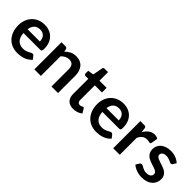

<svg xmlns="http://www.w3.org/2000/svg" viewBox="152 -1614 2565 2565"><g transform="rotate(45 1435.0 -331.0)"><path d="M278 -521Q326.5 -521 367.2 -505.5Q408 -490 437.5 -460.2Q467 -430.5 483.5 -387.2Q500 -344 500 -288.5Q500 -274.5 498.8 -265.2Q497.5 -256 494.2 -250.8Q491 -245.5 485.5 -243.2Q480 -241 471.5 -241H154.5Q160 -162 197 -125Q234 -88 295 -88Q325 -88 346.8 -95Q368.5 -102 384.8 -110.5Q401 -119 413.2 -126Q425.5 -133 437 -133Q451 -133 459.5 -121.5L495.5 -76.5Q475 -52.5 449.5 -36.2Q424 -20 396.2 -10.2Q368.5 -0.5 339.8 3.5Q311 7.5 284 7.5Q230.5 7.5 184.5 -10.2Q138.5 -28 104.5 -62.8Q70.5 -97.5 51 -148.8Q31.5 -200 31.5 -267.5Q31.5 -320 48.5 -366.2Q65.5 -412.5 97.2 -446.8Q129 -481 174.8 -501Q220.5 -521 278 -521ZM280.5 -432.5Q226 -432.5 195.8 -402Q165.5 -371.5 157 -315.5H389Q389 -339.5 382.5 -360.8Q376 -382 362.5 -398Q349 -414 328.5 -423.2Q308 -432.5 280.5 -432.5Z M600.5 0V-513H676Q700 -513 707.5 -490.5L716 -450Q747.5 -482.5 785.2 -501.8Q823 -521 874.5 -521Q916.5 -521 949 -506.8Q981.5 -492.5 1003.2 -466.8Q1025 -441 1036.2 -405.2Q1047.5 -369.5 1047.5 -326.5V0H924V-326.5Q924 -373.5 902.5 -399.2Q881 -425 837 -425Q805 -425 777.2 -410.8Q749.5 -396.5 724 -371V0Z M1337.5 8Q1271 8 1235 -29.8Q1199 -67.5 1199 -134V-420.5H1147Q1137 -420.5 1129.8 -427Q1122.5 -433.5 1122.5 -446.5V-495.5L1205 -509L1231 -649Q1233 -659 1240.2 -664.5Q1247.5 -670 1258.5 -670H1322.5V-508.5H1457.5V-420.5H1322.5V-142.5Q1322.5 -118.5 1334.5 -105Q1346.5 -91.5 1366.5 -91.5Q1378 -91.5 1385.8 -94.2Q1393.5 -97 1399.2 -100Q1405 -103 1409.5 -105.8Q1414 -108.5 1418.5 -108.5Q1424 -108.5 1427.5 -105.8Q1431 -103 1435 -97.5L1472 -37.5Q1445 -15 1410 -3.5Q1375 8 1337.5 8Z M1768 -521Q1816.5 -521 1857.2 -505.5Q1898 -490 1927.5 -460.2Q1957 -430.5 1973.5 -387.2Q1990 -344 1990 -288.5Q1990 -274.5 1988.8 -265.2Q1987.5 -256 1984.2 -250.8Q1981 -245.5 1975.5 -243.2Q1970 -241 1961.5 -241H1644.5Q1650 -162 1687 -125Q1724 -88 1785 -88Q1815 -88 1836.8 -95Q1858.5 -102 1874.8 -110.5Q1891 -119 1903.2 -126Q1915.5 -133 1927 -133Q1941 -133 1949.5 -121.5L1985.5 -76.5Q1965 -52.5 1939.5 -36.2Q1914 -20 1886.2 -10.2Q1858.5 -0.5 1829.8 3.5Q1801 7.5 1774 7.5Q1720.5 7.5 1674.5 -10.2Q1628.5 -28 1594.5 -62.8Q1560.5 -97.5 1541 -148.8Q1521.5 -200 1521.5 -267.5Q1521.5 -320 1538.5 -366.2Q1555.5 -412.5 1587.2 -446.8Q1619 -481 1664.8 -501Q1710.5 -521 1768 -521ZM1770.5 -432.5Q1716 -432.5 1685.8 -402Q1655.5 -371.5 1647 -315.5H1879Q1879 -339.5 1872.5 -360.8Q1866 -382 1852.5 -398Q1839 -414 1818.5 -423.2Q1798 -432.5 1770.5 -432.5Z M2090.5 0V-513H2163Q2182 -513 2189.5 -506Q2197 -499 2199.5 -482L2207 -420Q2234.5 -468 2271.2 -495.2Q2308 -522.5 2354.5 -522.5Q2392.5 -522.5 2417.5 -505L2401.5 -412.5Q2400 -403.5 2395 -399.8Q2390 -396 2381.5 -396Q2374 -396 2361 -399.5Q2348 -403 2326.5 -403Q2287.5 -403 2260.2 -381.8Q2233 -360.5 2214 -319.5V0Z M2803.5 -413Q2798.5 -405 2793 -401.8Q2787.5 -398.5 2779 -398.5Q2770 -398.5 2759.8 -403.5Q2749.5 -408.5 2736 -414.8Q2722.5 -421 2705 -426Q2687.5 -431 2664.5 -431Q2628 -431 2607 -415.8Q2586 -400.5 2586 -375Q2586 -358.5 2596.8 -347.2Q2607.5 -336 2625.2 -327.5Q2643 -319 2665.5 -312.2Q2688 -305.5 2711.5 -297.5Q2735 -289.5 2757.5 -279.2Q2780 -269 2797.8 -253.2Q2815.5 -237.5 2826.2 -215.5Q2837 -193.5 2837 -162.5Q2837 -125.5 2823.5 -94.2Q2810 -63 2784 -40.2Q2758 -17.5 2719.8 -4.8Q2681.5 8 2632 8Q2605.5 8 2580.2 3.2Q2555 -1.5 2531.8 -10Q2508.5 -18.5 2488.8 -30Q2469 -41.5 2454 -55L2482.5 -102Q2488 -110.5 2495.5 -115Q2503 -119.5 2514.5 -119.5Q2526 -119.5 2536.2 -113Q2546.5 -106.5 2560 -99Q2573.5 -91.5 2591.8 -85Q2610 -78.5 2638 -78.5Q2660 -78.5 2675.8 -83.8Q2691.5 -89 2701.8 -97.5Q2712 -106 2716.8 -117.2Q2721.5 -128.5 2721.5 -140.5Q2721.5 -158.5 2710.8 -170Q2700 -181.5 2682.2 -190Q2664.5 -198.5 2641.8 -205.2Q2619 -212 2595.2 -220Q2571.5 -228 2548.8 -238.8Q2526 -249.5 2508.2 -266Q2490.5 -282.5 2479.8 -306.5Q2469 -330.5 2469 -364.5Q2469 -396 2481.5 -424.5Q2494 -453 2518.2 -474.2Q2542.5 -495.5 2578.8 -508.2Q2615 -521 2662.5 -521Q2715.5 -521 2759 -503.5Q2802.5 -486 2831.5 -457.5Z"/></g></svg>

Font: Lato TR
Style: Bold
Weight: 700
Designer: Lukasz Dziedzic
Foundry: tyPoland Lukasz Dziedzic
Version: Version 1.104 2013